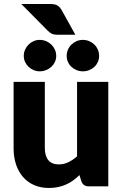

<svg xmlns="http://www.w3.org/2000/svg" viewBox="-20 -925 610 953"><path d="M517.5 -518.5V0H421.5Q392.5 0 383.5 -26L374.5 -56Q359.5 -41.5 343.5 -29.8Q327.5 -18 309.2 -9.8Q291 -1.5 269.8 3.2Q248.5 8 223.5 8Q181 8 148.2 -6.8Q115.5 -21.5 93 -48Q70.5 -74.5 59 -110.5Q47.5 -146.5 47.5 -189.5V-518.5H202.5V-189.5Q202.5 -151 220 -130Q237.5 -109 271.5 -109Q297 -109 319.2 -119.8Q341.5 -130.5 362.5 -149V-518.5ZM259 -647.5Q259 -631.5 252.5 -617.5Q246 -603.5 234.8 -593.2Q223.5 -583 208.8 -577Q194 -571 177 -571Q161 -571 146.8 -577Q132.5 -583 121.8 -593.2Q111 -603.5 104.5 -617.5Q98 -631.5 98 -647.5Q98 -664 104.5 -678.5Q111 -693 121.8 -703.8Q132.5 -714.5 146.8 -720.8Q161 -727 177 -727Q194 -727 208.8 -720.8Q223.5 -714.5 234.8 -703.8Q246 -693 252.5 -678.5Q259 -664 259 -647.5ZM472 -647.5Q472 -631.5 465.8 -617.5Q459.5 -603.5 448.5 -593.2Q437.5 -583 422.8 -577Q408 -571 391 -571Q374.5 -571 360 -577Q345.5 -583 334.5 -593.2Q323.5 -603.5 317.2 -617.5Q311 -631.5 311 -647.5Q311 -664 317.2 -678.5Q323.5 -693 334.5 -703.8Q345.5 -714.5 360 -720.8Q374.5 -727 391 -727Q408 -727 422.8 -720.8Q437.5 -714.5 448.5 -703.8Q459.5 -693 465.8 -678.5Q472 -664 472 -647.5ZM231 -905Q254.5 -905 266 -897.2Q277.5 -889.5 286 -875L354 -752.5H266Q248.5 -752.5 238 -757.2Q227.5 -762 216 -773.5L86 -905Z"/></svg>

Font: Lato 2
Style: Regular
Weight: 900
Designer: Lukasz Dziedzic with Adam Twardoch and Botio Nikoltchev
Foundry: tyPoland Lukasz Dziedzic
Version: Version 2.015; 2015-08-06; http://www.latofonts.com/